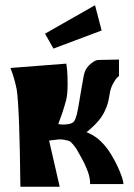

<svg xmlns="http://www.w3.org/2000/svg" viewBox="-20 -708 514 735"><path d="M184.6 -522 152.3 -579.1 343.8 -688 369.1 -591.3ZM58.1 6.8Q54.7 -297.9 43.9 -365.7Q35.6 -408.2 20 -447.8L233.9 -464.4Q235.4 -454.1 237.1 -437.7Q238.8 -421.4 238.8 -383.1Q238.8 -344.7 232.4 -321.8Q226.1 -298.8 218.8 -276.6Q211.4 -254.4 207 -243.7L203.1 -232.9Q208.5 -231.9 216.8 -231.2Q225.1 -230.5 241.5 -232.9Q257.8 -235.4 263.7 -243.7Q269.5 -252 274.2 -271Q278.8 -290 283.2 -317.6Q287.6 -345.2 288.6 -350.1Q290.5 -359.4 293.7 -379.4Q296.9 -399.4 299.8 -414.1Q302.7 -428.7 305.2 -434.6Q312 -451.2 328.4 -464.8Q344.7 -478.5 357.4 -478.5L435.5 -480V-417Q432.6 -414.6 427.5 -409.9Q422.4 -405.3 412.8 -387.9Q403.3 -370.6 399.9 -349.1Q396.5 -327.1 392.8 -313.5Q389.2 -299.8 380.1 -280.8Q371.1 -261.7 354.2 -242.4Q337.4 -223.1 311 -201.7Q313 -201.2 316.9 -199.7Q320.8 -198.2 332 -192.1Q343.3 -186 354.5 -177.2Q365.7 -168.5 380.4 -151.6Q395 -134.8 407.2 -113.8Q426.8 -80.6 438 -53Q449.2 -25.4 451.2 -14.6L452.6 -3.4H324.2Q324.7 -4.4 325 -6.8Q325.2 -9.3 324.2 -18.1Q323.2 -26.9 320.6 -37.4Q317.9 -47.9 310.5 -65.7Q303.2 -83.5 292 -103.5Q279.3 -126 274.7 -134.3Q270 -142.6 260.5 -154.1Q251 -165.5 245.8 -167.7Q240.7 -169.9 227.8 -172.6Q214.8 -175.3 202.6 -174.1Q190.4 -172.9 168 -169.9L208.5 6.8Z"/></svg>

Font: Some Time Later
Style: Regular
Weight: 400
Version: Version 003.300